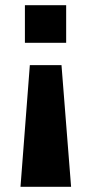

<svg xmlns="http://www.w3.org/2000/svg" viewBox="-20 -531 353 740"><path d="M217 -280H95L59 189H254ZM235 -511H76V-366H235Z"/></svg>

Font: Finlandica
Style: Bold
Weight: 700
Designer: Niklas Ekholm, Juho Hiilivirta, Jaakko Suomalainen
Foundry: Helsinki Type Studio
Version: Version 2.000;Glyphs 3.2 (3202)